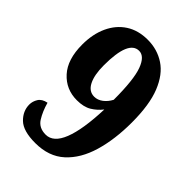

<svg xmlns="http://www.w3.org/2000/svg" viewBox="-216 -818 923 923"><g transform="rotate(45 245.5 -357.0)"><path d="M199 10Q117 10 82.5 -23.5Q48 -57 48 -101Q48 -123 60.5 -143Q73 -163 104 -169Q117 -122 138.5 -88Q160 -54 206 -54Q258 -54 286.5 -126.5Q315 -199 320 -339Q299 -312 270 -294.5Q241 -277 195 -277Q121 -277 72.5 -330.5Q24 -384 24 -485Q24 -556 49 -610Q74 -664 120 -694Q166 -724 231 -724Q296 -724 347.5 -690Q399 -656 428.5 -582.5Q458 -509 458 -388Q458 -274 431.5 -184Q405 -94 348 -42Q291 10 199 10ZM242 -348Q265 -348 285.5 -363.5Q306 -379 319 -404Q319 -541 297.5 -599Q276 -657 239 -657Q168 -657 168 -488Q168 -422 187 -385Q206 -348 242 -348Z"/></g></svg>

Font: Noto Serif Tamil Condensed ExtraBold
Style: Regular
Weight: 800
Width: 3
Designer: Indian Type Foundry, Tom Grace, and the Monotype Design Team
Foundry: Monotype Imaging Inc.
Version: Version 2.004; ttfautohint (v1.8.4.7-5d5b)